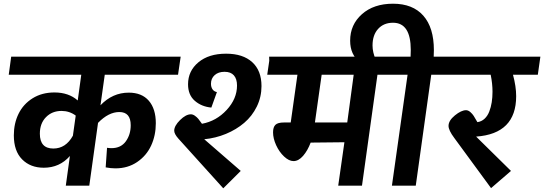

<svg xmlns="http://www.w3.org/2000/svg" viewBox="-20 -996 2919 1030"><path d="M542 -595.2 519 -431.2Q583.5 -499 670.9 -499Q740.7 -499 778.3 -455.6Q815.9 -412.1 815.9 -335Q815.9 -269.5 790.8 -215.1Q765.6 -160.6 715.6 -126.7Q665.5 -92.8 599.1 -92.8Q574.7 -92.8 546.9 -98.1L554.2 -203.1Q567.9 -201.2 578.1 -201.2Q628.4 -201.2 654.8 -237.5Q681.2 -273.9 681.2 -324.2Q681.2 -395 620.1 -395Q562.5 -395 505.9 -336.9L459 0H333L355 -159.2Q299.8 -96.2 214.8 -96.2Q143.1 -96.2 98.6 -141.1Q54.2 -186 54.2 -270Q54.2 -334 79.6 -385.7Q105 -437.5 155 -468.8Q205.1 -500 272 -500Q348.6 -500 397 -457L416 -595.2H26.9L40 -691.9H949.2L935.1 -595.2ZM266.1 -199.2Q333 -199.2 371.1 -268.1L386.2 -376Q352.5 -400.9 310.1 -400.9Q259.3 -400.9 226.6 -367.4Q193.8 -334 193.8 -278.8Q193.8 -199.2 266.1 -199.2Z M1177.7 14.2 936.5 -252.9Q914.6 -277.8 914.6 -294.9Q914.6 -320.8 945.8 -351.8Q977.1 -382.8 1003.9 -382.8Q1014.6 -382.8 1025.6 -375Q1036.6 -367.2 1043.7 -358.6Q1050.8 -350.1 1063.5 -332Q1140.6 -346.2 1196 -406.2Q1251.5 -466.3 1251.5 -537.1Q1251.5 -572.8 1234.6 -591.8Q1217.8 -610.8 1184.6 -610.8Q1151.4 -610.8 1131.6 -593Q1111.8 -575.2 1111.8 -546.9Q1111.8 -528.8 1120.1 -516.8Q1128.4 -504.9 1143.6 -502L1113.8 -418.9Q1061 -423.8 1024.9 -455.3Q988.8 -486.8 988.8 -543.9Q988.8 -615.2 1044.2 -661.6Q1099.6 -708 1192.9 -708Q1283.2 -708 1333 -662.6Q1382.8 -617.2 1382.8 -534.2Q1382.8 -475.6 1357.7 -424.3Q1332.5 -373 1290 -336.9Q1247.6 -300.8 1192.1 -277.8Q1136.7 -254.9 1075.7 -249L1271.5 -79.1ZM1426.8 -595.2 1423.8 -691.9H1478.5L1464.8 -595.2Z M2122.6 -691.9 2108.9 -595.2H2004.9L1921.9 0H1794.4L1827.6 -232.9L1646.5 -231Q1630.4 -188 1606 -159.9Q1581.5 -131.8 1554.7 -131.8Q1530.3 -131.8 1504.2 -156.2Q1478 -180.7 1461.4 -217Q1444.8 -253.4 1444.8 -286.1Q1444.8 -314 1457.5 -326.4Q1470.2 -338.9 1503.4 -338.9H1539.6L1575.7 -595.2H1413.6L1427.7 -691.9ZM1842.8 -338.9 1877.4 -595.2H1705.6L1669.4 -338.9Z M2411.6 -691.9 2396.5 -595.2H2293.5L2210.4 0H2082.5L2166.5 -595.2H2064.5L2078.6 -691.9H2182.6Q2183.6 -704.1 2183.6 -728Q2183.6 -874 2088.4 -874Q2038.6 -874 2008.5 -841.1Q1978.5 -808.1 1978.5 -752Q1978.5 -715.3 1995.6 -676.8L1909.7 -663.1Q1858.4 -703.1 1858.4 -777.8Q1858.4 -863.8 1921.6 -919.9Q1984.9 -976.1 2088.4 -976.1Q2194.3 -976.1 2251 -911.9Q2307.6 -847.7 2307.6 -727.1Q2307.6 -704.1 2306.6 -691.9Z M2878.9 -691.9 2865.2 -595.2H2731.9Q2749 -532.2 2749 -480Q2749 -278.3 2534.2 -263.2L2721.2 -79.1L2614.3 13.2L2417 -255.9Q2386.2 -296.9 2386.2 -320.8Q2386.2 -349.1 2420.4 -377Q2454.6 -404.8 2480 -404.8Q2491.7 -404.8 2503.2 -394.8Q2514.6 -384.8 2521.2 -374.3Q2527.8 -363.8 2541 -340.8Q2563 -343.8 2579.3 -358.9Q2595.7 -374 2604.7 -397.5Q2613.8 -420.9 2617.9 -447.3Q2622.1 -473.6 2622.1 -503.9Q2622.1 -547.4 2612.3 -595.2H2353L2367.2 -691.9Z"/></svg>

Font: FiraGO SemiBold
Style: Italic
Weight: 600
Italic angle: -8°
Designer: bBox Type GmbH
Foundry: bBox Type GmbH
Version: Version 1.001;PS 001.001;hotconv 1.0.88;makeotf.lib2.5.64775